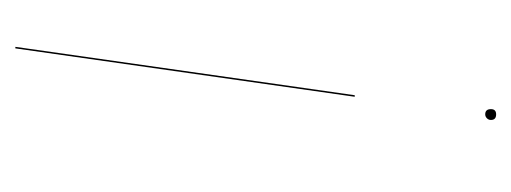

<svg xmlns="http://www.w3.org/2000/svg" viewBox="-228 -250 666 250"><g transform="rotate(90 105.0 -125.0)"><path d="M128.9 -423.8Q122.1 -423.8 122.1 -431.2Q122.1 -438 128.9 -438Q136.2 -438 136.2 -431.2Q136.2 -428.2 134 -426Q131.8 -423.8 128.9 -423.8ZM106 -253.9 43 188H41L104 -253.9Z"/></g></svg>

Font: Fira Sans Compressed Two
Style: Italic
Weight: 100
Width: 3
Italic angle: -8°
Designer: Carrois Corporate & Edenspiekermann AG
Foundry: Carrois Corporate GbR & Edenspiekermann AG
Version: Version 4.203;PS 004.203;hotconv 1.0.88;makeotf.lib2.5.64775